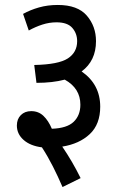

<svg xmlns="http://www.w3.org/2000/svg" viewBox="-20 -652 484 774"><path d="M73 -596Q102 -612 137 -622Q172 -632 213 -632Q293 -632 330 -589Q367 -546 367 -486Q367 -407 309 -364Q384 -312 384 -222Q384 -151 342 -111.5Q300 -72 231 -61Q272 -1 305 66L232 102Q214 60 193.5 19.5Q173 -21 149 -58Q102 -64 75 -88Q48 -112 48 -146Q48 -172 64 -188Q80 -204 106 -204Q135 -204 155 -185Q175 -166 189 -133Q250 -135 277 -161Q304 -187 304 -230Q304 -296 241 -331Q192 -318 127 -318L118 -390Q216 -392 253.5 -416.5Q291 -441 291 -486Q291 -517 271.5 -539.5Q252 -562 208 -562Q179 -562 151 -553Q123 -544 96 -529Z"/></svg>

Font: Noto Sans Devanagari Condensed
Style: Regular
Weight: 400
Width: 3
Designer: Jelle Bosma - Monotype Design Team
Foundry: Monotype Imaging Inc.
Version: Version 2.004; ttfautohint (v1.8.4.7-5d5b)